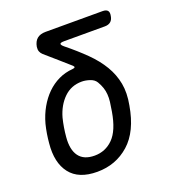

<svg xmlns="http://www.w3.org/2000/svg" viewBox="-134 -836 868 952"><g transform="rotate(-20 300.0 -360.0)"><path d="M274 -632Q331 -586 374.5 -543Q418 -500 445 -454.5Q472 -409 481.5 -358.5Q491 -308 479 -245Q457 -115 386.5 -52.5Q316 10 218 10Q120 10 75.5 -47.5Q31 -105 41 -205Q43 -229 47 -253.5Q51 -278 57 -302Q69 -346 90 -383Q111 -420 139 -447.5Q167 -475 201.5 -491.5Q236 -508 276 -511Q286 -512 288 -515.5Q290 -519 284 -525Q259 -548 228.5 -574Q198 -600 162 -632Q153 -640 149 -650.5Q145 -661 147 -675Q152 -703 168.5 -716.5Q185 -730 213 -730H514Q533 -730 540.5 -721Q548 -712 544 -693Q541 -674 529.5 -664.5Q518 -655 499 -655H285Q265 -655 262.5 -649.5Q260 -644 274 -632ZM372 -405Q362 -422 339.5 -429.5Q317 -437 297 -437Q241 -437 202.5 -399.5Q164 -362 147 -302Q141 -278 137 -253.5Q133 -229 131 -205Q125 -140 150.5 -105Q176 -70 233 -70Q290 -70 330.5 -110.5Q371 -151 387 -245Q392 -273 394.5 -294.5Q397 -316 395.5 -334.5Q394 -353 388.5 -369.5Q383 -386 372 -405Z"/></g></svg>

Font: Maple Mono Normal NL
Style: Italic
Weight: 400
Italic angle: -10°
Monospace: yes
Designer: subframe7536
Version: Version 7.000